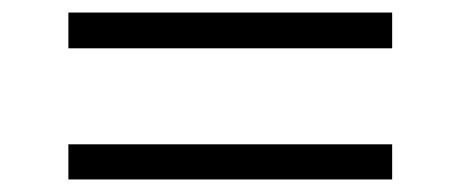

<svg xmlns="http://www.w3.org/2000/svg" viewBox="-20 -410 734 306"><path d="M89 -333V-390H605V-333ZM89 -124V-180H605V-124Z"/></svg>

Font: Archivo Expanded ExtraLight
Style: Regular
Weight: 250
Width: 7
Designer: Hector Gatti
Foundry: Omnibus-Type
Version: Version 2.001